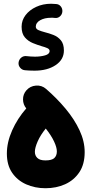

<svg xmlns="http://www.w3.org/2000/svg" viewBox="-20 -937 489 1024"><path d="M16.6 -118.2Q16.6 -178.2 44.7 -241.5Q72.8 -304.7 120.1 -358.9Q103 -379.4 102.8 -406.7Q102.5 -434.1 120.6 -455.1Q140.6 -478 171.6 -480.5Q202.6 -482.9 225.6 -462.9Q283.2 -413.1 329.8 -357.2Q376.5 -301.3 404.1 -242.4Q431.6 -183.6 431.6 -125.5Q431.6 -61 403.1 -18.3Q374.5 24.4 327.1 45.7Q279.8 66.9 222.7 66.9Q166.5 66.9 119.6 46.1Q72.8 25.4 44.7 -15.6Q16.6 -56.6 16.6 -118.2ZM166 -127.4Q166 -107.4 179.2 -94.5Q192.4 -81.5 222.7 -81.5Q256.3 -81.5 269.8 -94.2Q283.2 -106.9 283.2 -129.4Q283.2 -150.9 268.3 -182.6Q253.4 -214.4 224.1 -251.5Q195.8 -216.8 180.9 -182.9Q166 -148.9 166 -127.4ZM312.5 -874.5Q311 -859.4 299.6 -849.4Q288.1 -839.4 272.5 -841.3Q267.6 -842.3 262.5 -842.3Q257.3 -842.3 252.4 -842.3Q217.8 -842.3 194.3 -829.1Q170.9 -815.9 170.9 -794.9Q170.9 -782.7 184.8 -776.6Q198.7 -770.5 219.2 -765.1Q241.2 -759.8 264.6 -750.7Q288.1 -741.7 304.4 -722.4Q320.8 -703.1 320.8 -667.5Q320.8 -619.1 276.6 -589.6Q232.4 -560.1 164.1 -560.1Q148.9 -560.1 136 -560.8Q123 -561.5 112.3 -562.5Q97.2 -564 87.2 -576.2Q77.1 -588.4 79.1 -604Q81.5 -620.1 93.5 -629.9Q105.5 -639.6 121.6 -637.7Q131.3 -636.7 142.8 -635.7Q154.3 -634.8 166.5 -634.8Q195.8 -634.8 220.2 -641.6Q244.6 -648.4 244.6 -665Q244.6 -674.8 232.2 -680.4Q219.7 -686 201.2 -690.9Q179.7 -697.3 155 -707.3Q130.4 -717.3 112.8 -737.5Q95.2 -757.8 95.2 -794.4Q95.2 -828.6 116.2 -856.2Q137.2 -883.8 173.1 -900.4Q209 -917 252.4 -917Q262.7 -917 279.3 -915.5Q294.9 -914.6 304.4 -902.6Q314 -890.6 312.5 -874.5Z"/></svg>

Font: Mikhak ExtraBold
Style: Regular
Weight: 800
Designer: Amin Abedi
Version: Version 3.3